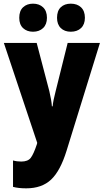

<svg xmlns="http://www.w3.org/2000/svg" viewBox="-20 -787 567 1047"><path d="M1 -553H180L249 -290Q254 -269 258 -246.5Q262 -224 263 -207H267Q270 -239 283 -288L349 -553H525L343 35Q309 145 258.5 192.5Q208 240 123 240Q102 240 84 238Q66 236 51 232V88Q72 94 96 94Q132 94 147.5 74Q163 54 181 0L183 -8ZM85 -690Q85 -728 106 -747.5Q127 -767 160 -767Q194 -767 215 -747Q236 -727 236 -690Q236 -654 215 -634Q194 -614 160 -614Q127 -614 106 -633.5Q85 -653 85 -690ZM291 -690Q291 -728 311.5 -747.5Q332 -767 366 -767Q401 -767 422 -747Q443 -727 443 -690Q443 -654 422 -634Q401 -614 366 -614Q332 -614 311.5 -634Q291 -654 291 -690Z"/></svg>

Font: Noto Sans Telugu Condensed Black
Style: Regular
Weight: 900
Width: 3
Designer: Jelle Bosma - Monotype Design Team
Foundry: Monotype Imaging Inc.
Version: Version 2.005; ttfautohint (v1.8.4.7-5d5b)